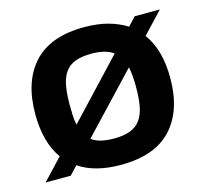

<svg xmlns="http://www.w3.org/2000/svg" viewBox="-86 -647 806 754"><g transform="rotate(-15 317.0 -270.0)"><path d="M93 -85Q43 -154 43 -270Q43 -402 111 -476Q179 -550 317 -550Q370 -550 412.5 -538.5Q455 -527 488 -506L520 -540H622L541 -454Q592 -385 592 -270Q592 -137 523.5 -63.5Q455 10 317 10Q212 10 147 -34L115 0H13ZM317 -97Q357 -97 383.5 -107Q410 -117 425.5 -138.5Q441 -160 447 -192.5Q453 -225 453 -270Q453 -320 446 -352L227 -120Q257 -97 317 -97ZM183 -270Q183 -246 184 -225.5Q185 -205 189 -188L406 -419Q375 -442 317 -442Q277 -442 251 -432Q225 -422 210 -401Q195 -380 189 -347.5Q183 -315 183 -270Z"/></g></svg>

Font: Encode Sans Normal
Style: SemiBold
Weight: 600
Designer: Pablo Impallari, Andres Torresi
Foundry: Pablo Impallari, Andres Torresi
Version: Version 1.000; ttfautohint (v1.00) -l 8 -r 50 -G 200 -x 14 -